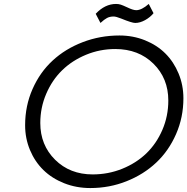

<svg xmlns="http://www.w3.org/2000/svg" viewBox="-20 -930 940 963"><path d="M483.9 -814.9 460 -860.8Q506.3 -910.2 562 -910.2Q575.2 -910.2 585.7 -906.7Q596.2 -903.3 618.2 -893.1Q647.5 -878.9 663.1 -878.9Q690.4 -878.9 726.1 -910.2L750 -863.8Q733.4 -843.3 707.8 -829.1Q682.1 -814.9 658.2 -814.9Q641.6 -814.9 587.9 -836.9Q562 -847.2 549.8 -847.2Q530.8 -847.2 516.8 -839.8Q502.9 -832.5 483.9 -814.9ZM106 -301.8Q106 -398.9 143.1 -483.2Q180.2 -567.4 243.9 -626.2Q307.6 -685.1 394.8 -718.5Q481.9 -752 579.1 -752Q647.5 -752 707.5 -727.8Q767.6 -703.6 809.6 -661.6Q851.6 -619.6 875.7 -561.3Q899.9 -502.9 899.9 -437Q899.9 -341.3 863 -257.3Q826.2 -173.3 763.4 -114.3Q700.7 -55.2 614.7 -21Q528.8 13.2 433.1 13.2Q362.8 13.2 301.8 -11Q240.7 -35.2 197.8 -77.1Q154.8 -119.1 130.4 -177.5Q106 -235.8 106 -301.8ZM182.1 -313Q182.1 -202.6 256.3 -128.9Q330.6 -55.2 444.8 -55.2Q522.9 -55.2 593 -83.5Q663.1 -111.8 713.9 -160.6Q764.6 -209.5 794.4 -278.6Q824.2 -347.7 824.2 -425.8Q824.2 -537.1 749.5 -610.6Q674.8 -684.1 558.1 -684.1Q481 -684.1 411.4 -655.3Q341.8 -626.5 291.5 -577.4Q241.2 -528.3 211.7 -459.2Q182.1 -390.1 182.1 -313Z"/></svg>

Font: Involve
Style: Italic
Weight: 400
Italic angle: -10.5°
Designer: Stefan Peev
Foundry: Context Ltd.
Version: Version 1.001